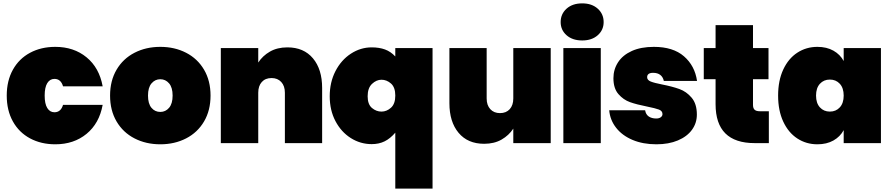

<svg xmlns="http://www.w3.org/2000/svg" viewBox="-20 -849 5288 1139"><path d="M308 -571Q418 -571 493.5 -509Q569 -447 589 -337H354Q341 -381 303 -381Q276 -381 260.5 -356Q245 -331 245 -282Q245 -233 260.5 -208Q276 -183 303 -183Q341 -183 354 -227H589Q569 -117 493.5 -55Q418 7 308 7Q224 7 158.5 -28Q93 -63 56.5 -128.5Q20 -194 20 -282Q20 -370 56.5 -435.5Q93 -501 158.5 -536Q224 -571 308 -571Z M633 -282Q633 -370 671.5 -435.5Q710 -501 778 -536Q846 -571 931 -571Q1016 -571 1084 -536Q1152 -501 1190.5 -435.5Q1229 -370 1229 -282Q1229 -194 1190.5 -128.5Q1152 -63 1084 -28Q1016 7 931 7Q846 7 778 -28Q710 -63 671.5 -128.5Q633 -194 633 -282ZM1004 -282Q1004 -330 983 -354.5Q962 -379 931 -379Q900 -379 879 -354.5Q858 -330 858 -282Q858 -234 878.5 -209.5Q899 -185 931 -185Q962 -185 983 -209.5Q1004 -234 1004 -282Z M1891 -327V0H1670V-299Q1670 -339 1648.5 -362.5Q1627 -386 1591 -386Q1554 -386 1533 -362.5Q1512 -339 1512 -299V0H1290V-564H1512V-478Q1538 -518 1581.5 -543Q1625 -568 1685 -568Q1782 -568 1836.5 -503Q1891 -438 1891 -327Z M2185 -568Q2230 -568 2264 -555.5Q2298 -543 2325 -514V-564H2546V270H2325V-62Q2295 -27 2261.5 -10.5Q2228 6 2185 6Q2118 6 2061 -30Q2004 -66 1970 -130.5Q1936 -195 1936 -278Q1936 -361 1970 -427Q2004 -493 2061.5 -530.5Q2119 -568 2185 -568ZM2243 -376Q2213 -376 2187 -351.5Q2161 -327 2161 -278Q2161 -230 2186.5 -208.5Q2212 -187 2243 -187Q2274 -187 2299.5 -210Q2325 -233 2325 -282Q2325 -331 2299.5 -353.5Q2274 -376 2243 -376Z M3247 -564V0H3025V-86Q2999 -46 2955.5 -21Q2912 4 2852 4Q2755 4 2700.5 -61Q2646 -126 2646 -237V-564H2867V-265Q2867 -225 2888.5 -201.5Q2910 -178 2946 -178Q2983 -178 3004 -201.5Q3025 -225 3025 -265V-564Z M3306 -718Q3306 -766 3341 -797.5Q3376 -829 3434 -829Q3491 -829 3526 -797.5Q3561 -766 3561 -718Q3561 -671 3526 -640Q3491 -609 3434 -609Q3376 -609 3341 -640Q3306 -671 3306 -718ZM3544 -564V0H3322V-564Z M3594 -195H3807Q3811 -170 3828.5 -158Q3846 -146 3873 -146Q3890 -146 3900 -153.5Q3910 -161 3910 -172Q3910 -191 3889 -199Q3868 -207 3818 -217Q3757 -229 3717.5 -243Q3678 -257 3648.5 -291Q3619 -325 3619 -385Q3619 -437 3646.5 -479.5Q3674 -522 3728 -546.5Q3782 -571 3859 -571Q3973 -571 4037.5 -515Q4102 -459 4115 -369H3918Q3913 -392 3897 -404.5Q3881 -417 3854 -417Q3837 -417 3828 -410.5Q3819 -404 3819 -391Q3819 -374 3840 -365.5Q3861 -357 3907 -348Q3968 -336 4010 -321Q4052 -306 4083 -269.5Q4114 -233 4114 -169Q4114 -119 4085 -79Q4056 -39 4001.5 -16Q3947 7 3874 7Q3794 7 3732.5 -19Q3671 -45 3635 -91Q3599 -137 3594 -195Z M4541 -189V0H4457Q4225 0 4225 -231V-379H4155V-564H4225V-700H4447V-564H4539V-379H4447V-227Q4447 -207 4456.5 -198Q4466 -189 4488 -189Z M4829 -571Q4884 -571 4924 -548.5Q4964 -526 4985 -487V-564H5206V0H4985V-77Q4964 -38 4924 -15.5Q4884 7 4829 7Q4763 7 4710 -27.5Q4657 -62 4626.5 -127.5Q4596 -193 4596 -282Q4596 -371 4626.5 -436.5Q4657 -502 4710 -536.5Q4763 -571 4829 -571ZM4903 -377Q4867 -377 4844 -352Q4821 -327 4821 -282Q4821 -237 4844 -212Q4867 -187 4903 -187Q4939 -187 4962 -212Q4985 -237 4985 -282Q4985 -327 4962 -352Q4939 -377 4903 -377Z"/></svg>

Font: Poppins Black A&M
Style: Regular
Weight: 900
Designer: Ninad Kale (Devanagari), Jonny Pinhorn (Latin)
Foundry: Indian Type Foundry
Version: 4.004